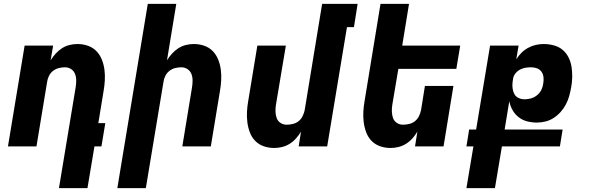

<svg xmlns="http://www.w3.org/2000/svg" viewBox="-20 -755 3040 990"><path d="M284 215 370 -304Q373 -322 373 -340Q373 -358 367 -373.5Q361 -389 347 -398.5Q333 -408 315 -408Q299 -408 283 -404Q267 -400 253.5 -389.5Q240 -379 232.5 -363.5Q225 -348 223 -333L168 0H21L107 -520H254L241 -444Q252 -462 267 -478.5Q282 -495 300 -506.5Q318 -518 338.5 -523Q359 -528 379 -528Q408 -528 433.5 -519Q459 -510 477 -491.5Q495 -473 505 -448Q515 -423 518.5 -396Q522 -369 520.5 -341Q519 -313 514 -285L487 -120H523L503 0H467L431 215Z M585 215 742 -735H889L841 -444Q852 -462 867 -478.5Q882 -495 900 -506.5Q918 -518 938.5 -523Q959 -528 979 -528Q1008 -528 1033.5 -519Q1059 -510 1077 -491.5Q1095 -473 1105 -448Q1115 -423 1118.5 -396Q1122 -369 1120.5 -341Q1119 -313 1114 -285L1067 0H920L970 -304Q973 -322 973 -340Q973 -358 967 -373.5Q961 -389 947 -398.5Q933 -408 915 -408Q899 -408 883 -404Q867 -400 853.5 -389.5Q840 -379 832.5 -363.5Q825 -348 823 -333L732 215Z M1394 8Q1365 8 1339.5 -1Q1314 -10 1296 -28.5Q1278 -47 1268.5 -72Q1259 -97 1255.5 -124Q1252 -151 1253.5 -179Q1255 -207 1260 -235L1307 -520H1454L1403 -216Q1400 -198 1400.5 -180Q1401 -162 1406.5 -146.5Q1412 -131 1426 -121.5Q1440 -112 1458 -112Q1474 -112 1490.5 -116Q1507 -120 1520 -130.5Q1533 -141 1540.5 -156.5Q1548 -172 1551 -187L1641 -735H1824L1805 -615H1769L1667 0H1520L1532 -76Q1521 -58 1506.5 -41.5Q1492 -25 1473.5 -13.5Q1455 -2 1434.5 3Q1414 8 1394 8Z M1994 8Q1965 8 1939.5 -1Q1914 -10 1896 -28.5Q1878 -47 1868.5 -72Q1859 -97 1855.5 -124Q1852 -151 1853.5 -179Q1855 -207 1860 -235L1942 -735H2089L2054 -520H2353L2333 -400H2034L2003 -216Q2000 -198 2000.5 -180Q2001 -162 2006.5 -146.5Q2012 -131 2026 -121.5Q2040 -112 2058 -112Q2074 -112 2090.5 -116Q2107 -120 2120 -130.5Q2133 -141 2140.5 -156.5Q2148 -172 2151 -187L2171 -312H2318L2267 0H2120L2132 -76Q2121 -58 2106.5 -41.5Q2092 -25 2073.5 -13.5Q2055 -2 2034.5 3Q2014 8 1994 8Z M2385 215 2421 0H2385L2399 -87H2435L2507 -520H2654L2642 -449Q2653 -467 2668.5 -482.5Q2684 -498 2703.5 -508.5Q2723 -519 2743 -523.5Q2763 -528 2783 -528Q2810 -528 2836 -521Q2862 -514 2881 -498Q2900 -482 2911.5 -459Q2923 -436 2927 -410.5Q2931 -385 2930.5 -358Q2930 -331 2925 -304Q2921 -282 2915 -260Q2909 -238 2898 -217Q2887 -196 2871 -178Q2855 -160 2835 -147Q2815 -134 2792.5 -128.5Q2770 -123 2748 -123Q2722 -123 2697.5 -129.5Q2673 -136 2654 -151Q2635 -166 2623 -187Q2611 -208 2606 -233L2582 -87H2881L2867 0H2568L2532 215ZM2684 -243Q2701 -243 2717.5 -247.5Q2734 -252 2748.5 -263.5Q2763 -275 2771 -291Q2779 -307 2781 -324Q2784 -340 2782.5 -356Q2781 -372 2772.5 -384.5Q2764 -397 2749.5 -402.5Q2735 -408 2719 -408Q2705 -408 2691 -406Q2677 -404 2663 -397Q2649 -390 2639 -378Q2629 -366 2626 -352L2623 -332Q2621 -316 2623 -300Q2625 -284 2632 -270.5Q2639 -257 2653.5 -250Q2668 -243 2684 -243Z"/></svg>

Font: Iosevka Heavy Extended Oblique
Style: Regular
Weight: 900
Width: 7
Italic angle: -9°
Monospace: yes
Designer: Belleve Invis
Foundry: Belleve Invis
Version: Version 32.5.0; ttfautohint (v1.8.4)